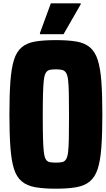

<svg xmlns="http://www.w3.org/2000/svg" viewBox="-20 -1041 640 1163"><path d="M318 102Q244 102 193.5 93Q143 84 111.5 57.5Q80 31 64.5 -18.5Q49 -68 43 -149Q37 -230 37 -348Q37 -467 43 -547.5Q49 -628 64.5 -678Q80 -728 111.5 -754.5Q143 -781 193.5 -789.5Q244 -798 318 -798Q392 -798 442.5 -789.5Q493 -781 524.5 -754.5Q556 -728 572 -678Q588 -628 594 -547.5Q600 -467 600 -348Q600 -230 594 -149Q588 -68 572 -18.5Q556 31 524.5 57.5Q493 84 442.5 93Q392 102 318 102ZM318 -56Q341 -56 356 -59Q371 -62 380 -76Q389 -90 392.5 -120Q396 -150 397 -203Q398 -256 398 -338Q398 -420 397 -473Q396 -526 392.5 -556Q389 -586 380 -600Q371 -614 356 -617.5Q341 -621 318 -621Q295 -621 280.5 -617.5Q266 -614 257.5 -600Q249 -586 245.5 -556Q242 -526 240.5 -473Q239 -420 239 -338Q239 -256 240.5 -203Q242 -150 245.5 -120Q249 -90 257.5 -76Q266 -62 280.5 -59Q295 -56 318 -56ZM222 -834V-841L288 -1021H469V-1015L365 -834Z"/></svg>

Font: Farlight84_Sys_V01
Style: Bold
Weight: 700
Designer: Monotype Design Team, Nadine Chahine and Nizar Qandah
Foundry: Monotype Imaging Inc.
Version: Version 2.004;October 31, 2024;FontCreator 14.0.0.2814 64-bi